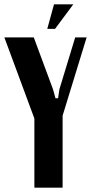

<svg xmlns="http://www.w3.org/2000/svg" viewBox="-30 -873 423 893"><path d="M226.1 -738.8H189.9L221.2 -853H311ZM127 -699.2 216.8 -457 228 -416H240.2L246.1 -457L319.8 -699.2H373L261.2 -335V0H129.9V-321.8L-9.8 -699.2Z"/></svg>

Font: Moniqa Black Paragraph
Style: Regular
Weight: 900
Designer: Rajesh Rajput
Foundry: Rajesh Rajput
Version: Version 1.000